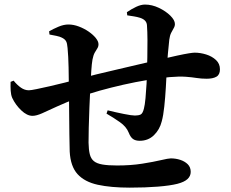

<svg xmlns="http://www.w3.org/2000/svg" viewBox="-20 -815 1040 863"><path d="M563.2 28.4Q478.6 28.4 419.5 15.5Q360.4 2.6 328.6 -32.3Q296.8 -67.3 293.3 -133.9Q292.3 -166.1 291.8 -209.4Q291.3 -252.7 290.9 -302.3Q290.6 -351.9 289.9 -403.6Q289.4 -459.1 288.3 -511.6Q287.2 -564.2 283.7 -599.2Q282 -620.5 277.2 -629.2Q272.5 -637.9 261.2 -644.1Q248.7 -651 233.3 -653.8Q217.9 -656.6 202.5 -659.8L200.7 -674.3Q219.6 -685.1 242.9 -695Q266.3 -704.9 287.5 -704.9Q310.6 -704.9 334.6 -695.8Q358.6 -686.7 378.6 -672.9Q398.5 -659.1 410.6 -644Q422.7 -628.9 422.7 -616.3Q422.7 -605.4 417.3 -597.3Q412 -589.2 405.8 -578.3Q399.6 -567.3 395.7 -547.3Q392.5 -529.7 390.4 -498Q388.3 -466.4 386.3 -428.2Q383.9 -382.2 381.9 -332.4Q379.9 -282.6 378.9 -240.5Q377.8 -198.4 378 -173.8Q378.6 -141.8 383.6 -121.8Q388.6 -101.7 401.9 -90.8Q415.2 -79.9 440.3 -75.6Q465.4 -71.2 506.2 -71.2Q568.7 -71.2 619.3 -79.3Q669.8 -87.3 703.3 -95.2Q736.9 -103.1 747.6 -103.1Q769.9 -103.1 790.2 -96.5Q810.6 -89.8 823.9 -76.7Q837.2 -63.5 837.2 -42.4Q837.2 -23.5 822.7 -10.1Q808.3 3.2 777.4 11.2Q745 19.4 689.5 23.9Q633.9 28.4 563.2 28.4ZM126.2 -294.3Q101.3 -294.3 75.5 -319Q49.7 -343.6 35 -374.8Q29.1 -388.6 28 -407.3Q26.9 -425.9 27.6 -447.1L41.2 -452.4Q57.3 -432.7 74.2 -420.9Q91.1 -409.2 109.6 -409.2Q118.8 -409.2 144.4 -414.5Q170 -419.7 204 -427.5Q238.1 -435.3 272.9 -444.1Q307.7 -453 336.2 -460.7Q368 -469.5 413.3 -480.7Q458.5 -491.9 508.5 -503.2Q558.4 -514.6 604.6 -525.7Q650.7 -536.9 683.9 -544.1Q740.1 -557.3 774.9 -564.8Q809.6 -572.3 828.5 -575.3Q847.4 -578.3 854.8 -578.3Q880.4 -578.3 906.8 -570.1Q933.2 -561.8 950.9 -545.2Q968.6 -528.6 968.6 -503.5Q968.6 -479.3 952.7 -470.2Q936.8 -461.1 908.8 -461.1Q885 -461.1 863.9 -464.5Q842.8 -467.9 814.4 -470Q786 -472.1 741.2 -468.3Q697.2 -464.3 643.5 -455.5Q589.8 -446.7 534.4 -434.2Q479 -421.6 427.9 -407.4Q376.9 -393.2 338.1 -377.9Q276 -355 235.2 -335.9Q194.4 -316.7 168.7 -305.5Q143.1 -294.3 126.2 -294.3ZM607.9 -182.2Q589.2 -182.2 577.9 -190.2Q566.6 -198.2 558.6 -218.6Q548 -245.5 519 -265.9Q490 -286.3 458.8 -304.3L463.9 -319.1Q501.5 -309.8 536.7 -302.8Q572 -295.7 586.4 -295.7Q602.7 -295.7 612 -300.2Q621.4 -304.7 626.8 -326.5Q631.1 -342.6 634 -373.6Q636.9 -404.7 638.7 -438Q640.5 -471.4 640.5 -492.4Q641.5 -518.1 642.2 -556.6Q642.9 -595.2 642.8 -634.6Q642.6 -674 640.6 -700.9Q639.6 -725.2 609.8 -734.9Q596.2 -739.1 582.5 -741.3Q568.8 -743.5 552 -746L550.3 -760.2Q570.6 -774.2 592.2 -784.4Q613.7 -794.5 631.8 -794.5Q663 -794.5 694.2 -779.7Q725.3 -764.8 745.8 -744.5Q766.2 -724.2 766.2 -707.1Q766.2 -697.2 760.6 -688.1Q755 -678.9 749.2 -667.1Q743.4 -655.4 740.9 -636.6Q737.7 -609.8 734.7 -574.2Q731.6 -538.6 729.6 -498.1Q727.9 -465.7 725.4 -421.8Q722.9 -377.9 718.5 -336.8Q714.2 -295.6 707 -269.5Q697.8 -232.5 672 -207.4Q646.2 -182.2 607.9 -182.2Z"/></svg>

Font: Noto Serif HK ExtraLight
Style: Regular
Weight: 200
Designer: Ryoko NISHIZUKA 西塚涼子 (kana & ideographs); Frank Grießhammer (Latin, Greek & Cyrillic); Wenlong ZHANG 张文龙 (bopomofo); San
Foundry: Adobe
Version: Version 2.002-H1;hotconv 1.1.0;makeotfexe 2.6.0